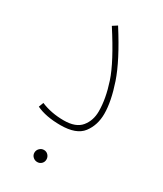

<svg xmlns="http://www.w3.org/2000/svg" viewBox="-158 -498 623 732"><g transform="rotate(30 153.5 -131.5)"><path d="M40 -36Q85 -17 140 -17Q193 -17 216 -45Q239 -73 239 -114Q239 -169 216.5 -237Q194 -305 119 -421L139 -434Q211 -321 236.5 -245.5Q262 -170 262 -116Q262 -66 235 -30.5Q208 5 138 5Q74 5 32 -15ZM105 145Q105 134 113 126Q121 118 132 118Q143 118 150.5 126Q158 134 158 145Q158 156 150.5 163.5Q143 171 132 171Q121 171 113 163.5Q105 156 105 145Z"/></g></svg>

Font: Noto Sans Arabic CondThin
Style: Regular
Weight: 250
Width: 3
Designer: Nadine Chahine
Foundry: Monotype Imaging Inc.
Version: Version 1.001